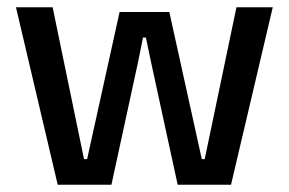

<svg xmlns="http://www.w3.org/2000/svg" viewBox="-20 -509 796 529"><path d="M139 0 24 -489H125L211.5 -70.5H220L309.5 -476H446.5L536 -70.5H544L631.5 -489H731.5L616.5 0H469.5L396 -338.5L382 -405.5H374L360.5 -338.5L287 0Z"/></svg>

Font: Anek Telugu Medium
Style: Regular
Weight: 500
Designer: Omkar Bhoir (Telugu), Yesha Goshar (Latin)
Foundry: Ek Type
Version: Version 1.003